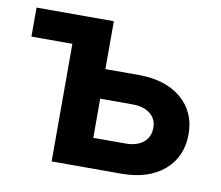

<svg xmlns="http://www.w3.org/2000/svg" viewBox="-63 -591 765 665"><g transform="rotate(10 319.5 -258.0)"><path d="M14.2 -413.6V-515.6H286.1V-347.2H403.3Q497.6 -347.2 553.2 -300.3Q608.9 -253.4 608.9 -174.8Q608.9 -94.7 553.2 -47.4Q497.6 0 403.3 0H158.2V-413.6ZM286.1 -243.2V-105.5H399.4Q439 -105.5 461.9 -124.3Q484.9 -143.1 484.9 -175.8Q484.9 -207 461.9 -225.1Q439 -243.2 399.4 -243.2Z"/></g></svg>

Font: Inter Display Semi Bold
Style: Regular
Weight: 600
Designer: Rasmus Andersson
Foundry: rsms
Version: Version 4.000;git-37864ae